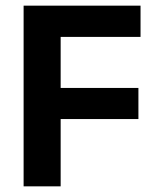

<svg xmlns="http://www.w3.org/2000/svg" viewBox="-20 -659 554 679"><path d="M194.5 0H63.5V-639H194.5ZM469.5 -238H138.5V-348H469.5ZM477 -528.5H101.5V-639H477Z"/></svg>

Font: Anek Malayalam SemiBold
Style: Regular
Weight: 600
Version: Version 1.003